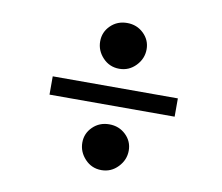

<svg xmlns="http://www.w3.org/2000/svg" viewBox="-66 -631 816 706"><g transform="rotate(10 342.5 -278.5)"><path d="M118.7 -243.7V-312H585.9V-243.7ZM268.1 -469.2Q268.1 -503.9 293 -528.3Q317.9 -552.7 354.5 -552.7Q391.1 -552.7 416.3 -528.3Q441.4 -503.9 441.4 -469.7Q441.4 -434.6 416 -408.2Q390.6 -381.8 354.5 -381.8Q317.9 -381.8 293 -408.2Q268.1 -434.6 268.1 -469.2ZM268.1 -91.3Q268.1 -125.5 293 -149.9Q317.9 -174.3 354.5 -174.3Q391.1 -174.3 416.3 -150.1Q441.4 -126 441.4 -91.3Q441.4 -56.6 416 -30Q390.6 -3.4 354.5 -3.4Q317.9 -3.4 293 -30Q268.1 -56.6 268.1 -91.3Z"/></g></svg>

Font: Gelasio SemiBold
Style: Regular
Weight: 600
Designer: Eben Sorkin
Foundry: Eben Sorkin
Version: Version 1.008